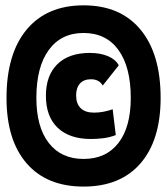

<svg xmlns="http://www.w3.org/2000/svg" viewBox="-20 -706 626 719"><path d="M293 -7.3Q155.3 -7.3 79.8 -94.2Q4.4 -181.2 4.4 -339.4Q4.4 -504.4 79.8 -595.2Q155.3 -686 293 -686Q430.7 -686 506.1 -595.2Q581.5 -504.4 581.5 -339.4Q581.5 -181.2 506.1 -94.2Q430.7 -7.3 293 -7.3ZM320.3 -185.5Q240.2 -185.5 196 -227.5Q151.9 -269.5 151.9 -347.7Q151.9 -423.3 194.8 -465.6Q237.8 -507.8 316.4 -507.8Q356 -507.8 384.5 -495.6Q413.1 -483.4 424.8 -461.4L364.7 -385.7Q351.1 -409.2 320.8 -409.2Q293.9 -409.2 279.5 -393.3Q265.1 -377.4 265.1 -348.6Q265.1 -317.4 282.2 -300.8Q299.3 -284.2 332 -284.2Q350.1 -284.2 367.7 -287.6Q385.3 -291 401.9 -296.9L413.6 -200.2Q391.1 -191.4 367.2 -188.5Q343.3 -185.5 320.3 -185.5ZM293 -110.8Q377.4 -110.8 423.6 -170.7Q469.7 -230.5 469.7 -339.4Q469.7 -455.1 423.6 -518.8Q377.4 -582.5 293 -582.5Q209 -582.5 162.6 -518.8Q116.2 -455.1 116.2 -339.4Q116.2 -230.5 162.6 -170.7Q209 -110.8 293 -110.8Z"/></svg>

Font: Cascadia Code
Style: Regular
Weight: 400
Monospace: yes
Designer: Aaron Bell
Foundry: Saja Typeworks
Version: Version 2106.017